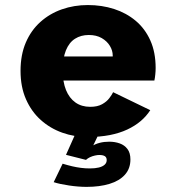

<svg xmlns="http://www.w3.org/2000/svg" viewBox="-20 -532 690 761"><path d="M327.2 11Q274.7 11 226.8 -6.1Q178.8 -23.2 141.6 -56.5Q104.5 -89.7 83 -138.6Q61.4 -187.5 61.4 -251Q61.4 -314.6 82.2 -363.2Q103.1 -411.9 140.1 -445Q177.1 -478.2 225.4 -495.1Q273.6 -512 328.3 -512Q383.5 -512 432.1 -496.4Q480.7 -480.7 517.8 -449.6Q554.8 -418.6 575.8 -371.8Q596.9 -324.9 596.9 -262.5Q596.9 -250.4 595.5 -236.8Q594.2 -223.2 591.9 -212.9H193.6V-308.3H426.8Q426.8 -309.4 426.8 -310Q426.8 -310.7 426.8 -311.8Q426.8 -331.6 415.5 -350.2Q404.2 -368.9 383.1 -381.1Q361.9 -393.3 332 -393.3Q300.8 -393.3 277.4 -378.5Q254.1 -363.8 241.3 -332.6Q228.6 -301.4 228.6 -252.3Q228.6 -207.3 241.6 -175.1Q254.7 -143 279 -125.8Q303.3 -108.6 337.5 -108.6Q366.3 -108.6 384.6 -118.9Q402.9 -129.1 413.2 -142.8Q423.6 -156.4 428.4 -166.6L575.6 -95.3Q560.3 -71.5 537.6 -52.2Q514.9 -32.9 484.4 -18.6Q453.9 -4.3 414.8 3.4Q375.6 11 327.2 11ZM323.1 208.7Q307.4 208.7 289.5 207.3Q271.6 205.9 253.8 203.2Q235.9 200.6 220.1 197.2Q204.4 193.9 192.8 190L228.2 116.8Q248.4 122.9 266.2 127.1Q283.9 131.2 301.2 133.4Q318.4 135.6 336.2 135.6Q357 135.6 371.9 131.9Q386.7 128.2 394.8 120.8Q402.9 113.4 402.9 102.7Q402.9 91.7 395.5 87Q388.1 82.3 373.3 82.3Q366.1 82.3 356.2 84.5Q346.4 86.6 336.8 91Q327.3 95.4 320.8 101.7L241.6 81.7L278.1 0H371L334.1 76.3L327.9 64.7Q333.4 54.3 345.7 46.5Q357.9 38.6 375.2 34.1Q392.5 29.6 412.9 29.6Q435.4 29.6 454.4 36.4Q473.4 43.1 485.1 58.5Q496.9 73.9 496.9 100.1Q496.9 136.2 475.1 160.5Q453.2 184.9 414 196.8Q374.9 208.7 323.1 208.7Z"/></svg>

Font: Trispace Thin
Style: Regular
Weight: 100
Designer: Tyler Finck
Foundry: Etcetera Type Company
Version: Version 1.210